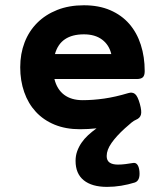

<svg xmlns="http://www.w3.org/2000/svg" viewBox="-20 -482 640 732"><path d="M468.8 -127Q484.4 -131.8 494.6 -123.8Q504.9 -115.7 513.2 -85.9Q521 -57.6 517.3 -44.7Q513.7 -31.7 498.5 -25.4Q491.2 -22.5 481.9 -15.1Q472.7 -7.8 456.1 7.3Q423.8 36.6 405.3 63Q386.7 89.4 386.7 112.8Q386.7 129.9 397.7 137.7Q408.7 145.5 429.7 145.5Q443.8 145.5 458.3 143.6Q472.7 141.6 488.3 139.2Q498 137.7 504.2 146.5Q510.3 155.3 511.7 172.4Q514.6 207 493.7 213.9Q468.8 221.7 441.9 226.1Q415 230.5 388.2 230.5Q330.6 230.5 299.3 205.3Q268.1 180.2 268.1 131.3Q268.1 111.8 274.2 94.7Q280.3 77.6 290.8 62.3Q301.3 46.9 315.9 33.4Q330.6 20 348.1 7.3Q332 8.8 316.4 9.8Q300.8 10.7 285.2 10.7Q230.5 10.7 188 -6.8Q145.5 -24.4 116.5 -55.9Q87.4 -87.4 72.3 -130.9Q57.1 -174.3 57.1 -225.6Q57.1 -276.9 73.7 -320.1Q90.3 -363.3 121.8 -394.8Q153.3 -426.3 198.2 -444.1Q243.2 -461.9 299.8 -461.9Q356.9 -461.9 400.4 -443.1Q443.8 -424.3 472.9 -390.9Q502 -357.4 516.8 -311.3Q531.7 -265.1 531.7 -210.9Q531.7 -194.3 524.7 -187.5Q517.6 -180.7 501 -180.7H187.5Q197.3 -141.1 224.6 -120.6Q252 -100.1 294.9 -100.1Q334.5 -100.1 377.2 -106.2Q419.9 -112.3 468.8 -127ZM404.3 -275.9Q396 -311 369.1 -331.1Q342.3 -351.1 299.8 -351.1Q255.4 -351.1 227.8 -332.5Q200.2 -314 189.5 -275.9Z"/></svg>

Font: Courier Prime
Style: Bold
Weight: 700
Monospace: yes
Designer: Alan Dague-Greene
Foundry: Quote-Unquote Apps
Version: Version 1.202